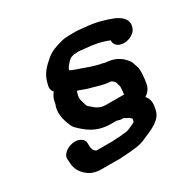

<svg xmlns="http://www.w3.org/2000/svg" viewBox="-146 -717 941 940"><g transform="rotate(-30 324.5 -247.0)"><path d="M447 -187C447 -186 447 -186 448 -185H446C439 -184 432 -185 425 -185H344C309 -185 289 -203 274 -217C269 -221 261 -227 259 -233C256 -245 253 -254 250 -264C243 -282 252 -303 256 -317L259 -315C278 -310 293 -302 312 -297C346 -289 378 -275 419 -273C429 -273 443 -258 444 -251L448 -236C450 -232 451 -227 450 -221C450 -211 448 -197 447 -187ZM135 -327 133 -315C132 -311 131 -308 129 -304C119 -272 124 -240 133 -214C140 -198 142 -184 154 -170C194 -130 238 -92 322 -92H353C361 -88 371 -86 382 -86H387C395 -82 407 -74 415 -71C416 -68 422 -64 422 -62L424 -61L420 -45C415 -42 408 -38 403 -36C400 -34 372 -21 362 -21L341 -19L323 -17C321 -16 318 -17 315 -17C306 -17 297 -16 287 -15H192L190 -17C176 -23 173 -43 173 -58V-68C173 -81 167 -90 154 -98C113 -121 46 -88 48 -50L49 -41C49 -10 55 12 73 34C92 57 119 77 169 77H254C265 78 277 78 287 76H292C301 76 310 75 319 74L336 73L351 71C385 69 408 61 433 49C475 31 531 9 542 -38L545 -52C552 -84 546 -105 531 -122C548 -132 562 -149 567 -170C568 -181 571 -189 572 -200C574 -227 578 -252 570 -273L566 -284C564 -292 562 -298 558 -305C538 -334 508 -360 456 -365C446 -365 438 -368 430 -370L415 -373C384 -380 354 -391 327 -401L301 -410C291 -414 280 -418 273 -422C277 -438 288 -447 297 -458L310 -470C317 -473 326 -476 334 -478H335C342 -478 350 -478 358 -479C368 -479 376 -477 388 -476C444 -472 485 -463 523 -447C520 -423 540 -403 574 -403C607 -403 640 -424 646 -449C660 -490 628 -516 593 -531C550 -548 502 -562 444 -566C419 -568 400 -572 374 -570H357C344 -570 330 -569 315 -565C277 -555 248 -545 222 -523C190 -496 161 -468 150 -422C143 -402 143 -381 156 -370C145 -355 139 -346 135 -327Z"/></g></svg>

Font: Blanket
Style: SikObl
Weight: 700
Foundry: Cannot Into Space Fonts
Version: Version 0.9